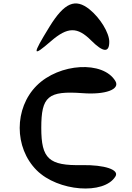

<svg xmlns="http://www.w3.org/2000/svg" viewBox="-20 -1065 773 1121"><path d="M194 -71C318 53 588 74 654 -35C678 -74 591 -103 459 -101C265 -97 221 -138 221 -318C221 -502 260 -536 463 -521C595 -511 682 -543 654 -591C583 -712 326 -697 194 -565C62 -433 62 -203 194 -71ZM269 -909C166 -741 168 -730 278 -825C375 -909 432 -909 512 -829C583 -758 618 -756 618 -821C618 -873 565 -960 503 -1010C420 -1077 356 -1050 269 -909Z"/></svg>

Font: Venom Sans
Style: Regular
Weight: 400
Version: Version 1.001